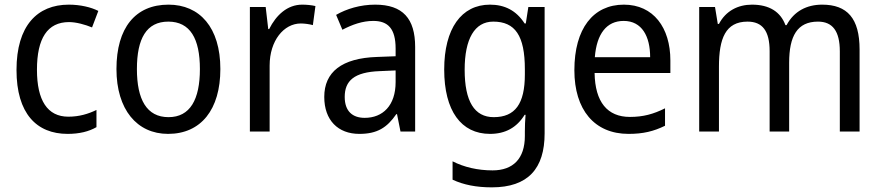

<svg xmlns="http://www.w3.org/2000/svg" viewBox="-20 -566 3792 826"><path d="M271 10C321 10 362 0 395 -19V-93C360 -76 321 -64 274 -64C184 -64 139 -134 139 -266C139 -401 184 -471 277 -471C308 -471 347 -460 376 -448L403 -519C372 -535 325 -546 276 -546C140 -546 51 -455 51 -265C51 -78 137 10 271 10Z M928 -269C928 -448 839 -546 705 -546C562 -546 481 -446 481 -269C481 -95 569 10 703 10C845 10 928 -95 928 -269ZM569 -269C569 -400 610 -473 704 -473C798 -473 840 -400 840 -269C840 -138 798 -62 705 -62C611 -62 569 -138 569 -269Z M1280 -546C1216 -546 1168 -501 1138 -441H1134L1123 -536H1055V0H1140V-284C1140 -391 1201 -465 1274 -465C1291 -465 1311 -462 1326 -458L1337 -540C1320 -544 1299 -546 1280 -546Z M1594 -546C1530 -546 1471 -528 1426 -502L1453 -438C1495 -460 1539 -476 1586 -476C1649 -476 1682 -443 1682 -357V-324L1602 -321C1450 -316 1375 -256 1375 -149C1375 -49 1434 10 1526 10C1603 10 1645 -17 1685 -75H1688L1703 0H1766V-364C1766 -486 1713 -546 1594 -546ZM1614 -260 1682 -263V-213C1682 -111 1626 -59 1549 -59C1497 -59 1463 -87 1463 -149C1463 -218 1503 -256 1614 -260Z M2088 -546C1965 -546 1891 -443 1891 -267C1891 -89 1964 10 2088 10C2154 10 2203 -17 2237 -72H2241C2239 -53 2238 -18 2238 0V19C2238 117 2187 167 2099 167C2035 167 1976 153 1927 128V207C1974 229 2029 240 2096 240C2252 240 2323 159 2323 8V-536H2253L2242 -465H2237C2201 -521 2151 -546 2088 -546ZM2102 -473C2196 -473 2238 -413 2238 -268V-246C2238 -119 2196 -62 2104 -62C2021 -62 1979 -130 1979 -266C1979 -399 2022 -473 2102 -473Z M2664 -546C2532 -546 2451 -443 2451 -264C2451 -94 2537 10 2684 10C2747 10 2792 -1 2841 -25V-100C2791 -75 2747 -63 2690 -63C2593 -63 2540 -127 2538 -252H2864V-306C2864 -447 2791 -546 2664 -546ZM2663 -476C2742 -476 2777 -409 2777 -320H2539C2547 -421 2590 -476 2663 -476Z M3517 -546C3451 -546 3396 -518 3364 -458H3359C3338 -515 3290 -546 3215 -546C3155 -546 3102 -519 3073 -463H3068L3056 -536H2988V0H3073V-279C3073 -400 3101 -473 3196 -473C3260 -473 3291 -433 3291 -346V0H3375V-296C3375 -411 3410 -473 3499 -473C3562 -473 3593 -432 3593 -345V0H3678V-353C3678 -487 3625 -546 3517 -546Z"/></svg>

Font: Noto Sans Bengali UI SemiCondensed
Style: Regular
Weight: 400
Width: 4
Designer: Jelle Bosma - Monotype Design Team
Foundry: Monotype Imaging Inc.
Version: Version 2.003